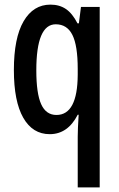

<svg xmlns="http://www.w3.org/2000/svg" viewBox="-20 -570 513 830"><path d="M316 21Q316 4 317 -19.5Q318 -43 320 -74H316Q273 10 195 10Q121 10 80.5 -61Q40 -132 40 -267Q40 -406 82 -478Q124 -550 198 -550Q237 -550 265 -531Q293 -512 315 -469H321L330 -540H411V240H316ZM224 -73Q315 -73 316 -247V-272Q316 -373 293 -419Q270 -465 221 -465Q137 -465 137 -266Q137 -166 158 -119.5Q179 -73 224 -73Z"/></svg>

Font: Noto Sans Sinhala ExtraCondensed Medium
Style: Regular
Weight: 500
Width: 2
Designer: Jelle Bosma - Monotype Design Team
Foundry: Monotype Imaging Inc.
Version: Version 2.006; ttfautohint (v1.8.4.7-5d5b)